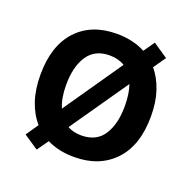

<svg xmlns="http://www.w3.org/2000/svg" viewBox="-111 -682 823 827"><g transform="rotate(20 300.0 -268.5)"><path d="M141 35 74 -10 113 -67Q81 -103 63.5 -155Q46 -207 46 -274Q46 -407 113 -479.5Q180 -552 296 -552Q371 -552 427 -522L462 -572L530 -526L491 -470Q521 -434 538 -383.5Q555 -333 555 -268Q555 -134 486.5 -62Q418 10 303 10Q232 10 178 -17ZM165 -271Q165 -210 183 -168L368 -436Q339 -454 299 -454Q231 -454 198 -404Q165 -354 165 -271ZM300 -88Q369 -88 401.5 -138Q434 -188 434 -271Q434 -327 420 -367L237 -103Q264 -88 300 -88Z"/></g></svg>

Font: Noto Sans Mono SemiBold
Style: Regular
Weight: 600
Designer: Monotype Design Team
Foundry: Monotype Imaging Inc.
Version: Version 2.014; ttfautohint (v1.8.4.7-5d5b)